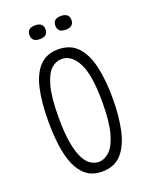

<svg xmlns="http://www.w3.org/2000/svg" viewBox="-155 -915 795 1010"><g transform="rotate(-20 242.0 -410.0)"><path d="M240 12Q186 12 151.5 -15.5Q117 -43 97.5 -90.5Q78 -138 70 -200.5Q62 -263 62 -332Q62 -438 79 -514Q96 -590 135 -631Q174 -672 239 -672Q308 -672 348 -628.5Q388 -585 405 -508.5Q422 -432 422 -332Q422 -235 405.5 -157Q389 -79 349.5 -33.5Q310 12 240 12ZM239 -42Q271 -42 299.5 -68Q328 -94 346 -157.5Q364 -221 364 -333Q364 -484 329.5 -551Q295 -618 239 -618Q208 -618 181 -594Q154 -570 137 -508Q120 -446 120 -333Q120 -245 130.5 -188.5Q141 -132 158 -100Q175 -68 196.5 -55Q218 -42 239 -42ZM313 -755Q269 -755 269 -794Q269 -832 313 -832Q359 -832 359 -794Q359 -755 313 -755ZM169 -755Q124 -755 124 -794Q124 -832 169 -832Q214 -832 214 -794Q214 -755 169 -755Z"/></g></svg>

Font: Bricolage Grotesque 12pt Condensed ExtraLight
Style: Regular
Weight: 200
Width: 3
Designer: Mathieu Triay
Foundry: Atelier Triay
Version: Version 1.001; ttfautohint (v1.8.4.7-5d5b);gftools[0.9.33.de